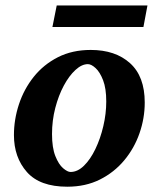

<svg xmlns="http://www.w3.org/2000/svg" viewBox="-20 -687 593 719"><path d="M522 -303.2Q522 -244.1 502.4 -188Q482.9 -131.8 445.3 -86.7Q407.7 -41.5 354 -14.6Q300.3 12.2 231.9 12.2Q129.4 12.2 80.8 -42.7Q32.2 -97.7 32.2 -181.2Q32.2 -239.7 51 -296.6Q69.8 -353.5 106.4 -399.4Q143.1 -445.3 196.8 -472.7Q250.5 -500 319.8 -500Q412.1 -500 467 -450.4Q522 -400.9 522 -303.2ZM377.9 -307.1Q377.9 -356 366 -386.7Q354 -417.5 337.9 -432.1Q321.8 -446.8 309.1 -446.8Q286.1 -446.8 262.5 -425Q238.8 -403.3 219 -366.5Q199.2 -329.6 187 -282.7Q174.8 -235.8 174.8 -185.1Q174.8 -133.8 187.3 -102.5Q199.7 -71.3 216.3 -57.1Q232.9 -43 244.1 -43Q270.5 -43 294.4 -66.4Q318.4 -89.8 337.2 -128.9Q356 -168 366.9 -214.6Q377.9 -261.2 377.9 -307.1ZM532.2 -666.5 517.1 -585.9H176.3L192.4 -666.5Z"/></svg>

Font: Charis
Style: Bold Italic
Weight: 700
Italic angle: -11°
Designer: Walt Agee, Miriam Martin, Annie Olsen, Victor Gaultney, Lorna Priest, Alan Ward, Bob Hallissy, Martin Hosken, Sharon Cor
Foundry: SIL Global
Version: Version 7.000